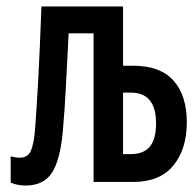

<svg xmlns="http://www.w3.org/2000/svg" viewBox="-20 -562 603 593"><path d="M59 11Q34 11 13 2V-79Q28 -75 41 -75Q65 -75 74.5 -94.5Q84 -114 88 -159Q93 -224 98 -315Q103 -406 108 -542H360V-359H391Q475 -359 516 -313Q557 -267 557 -184Q557 -102 515.5 -51Q474 0 391 0H269V-459H192Q187 -364 183.5 -294Q180 -224 174 -156Q166 -68 140.5 -28.5Q115 11 59 11ZM360 -86H384Q424 -86 443 -109.5Q462 -133 462 -181Q462 -276 384 -276H360Z"/></svg>

Font: Noto Sans Mono SemiCondensed SemiBold
Style: Regular
Weight: 600
Width: 4
Designer: Monotype Design Team
Foundry: Monotype Imaging Inc.
Version: Version 2.014; ttfautohint (v1.8.4.7-5d5b)